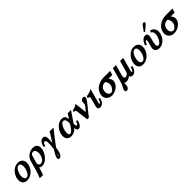

<svg xmlns="http://www.w3.org/2000/svg" viewBox="491 -2638 4764 4764"><g transform="rotate(-45 2873.5 -255.5)"><path d="M187.5 19Q110.8 19 71.3 -25.9Q34.7 -67.9 34.7 -136.7Q34.7 -255.4 119.6 -354.5Q208 -457.5 325.2 -457Q405.8 -457 450.2 -411.1Q490.7 -367.7 490.2 -295.9Q490.2 -260.3 480 -221.7Q452.1 -121.1 374 -53.2Q290.5 19 187.5 19ZM299.8 -399.4Q254.9 -399.4 215.3 -344.7Q183.6 -299.8 167 -239.7Q154.3 -196.3 154.3 -153.3Q154.3 -44.9 229.5 -44.9Q271.5 -44.9 309.1 -99.6Q339.4 -144 356 -202.6Q368.7 -248.5 368.7 -294.4Q368.7 -399.4 299.8 -399.4Z M443.4 200.2Q481.9 119.6 510.7 16.6L588.4 -259.3Q612.8 -347.7 689.5 -403.3Q763.2 -457 852.5 -457Q926.3 -457 964.8 -417.5Q1000.5 -380.4 1000.5 -316.4Q1000.5 -280.8 989.3 -239.7Q962.9 -144 890.6 -64.9Q806.2 28.3 709.5 28.3Q657.2 28.3 622.1 -1.5L601.1 75.2Q583.5 138.7 556.6 200.2ZM859.4 -179.7Q870.6 -218.3 870.6 -259.3Q870.6 -312.5 852.5 -344.7Q832 -383.3 790.5 -383.8Q725.1 -383.8 706.1 -316.4L655.3 -132.8Q651.4 -120.1 651.4 -107.4Q651.4 -77.1 669.2 -57.1Q687 -37.1 715.3 -37.1Q768.6 -37.1 808.1 -80.6Q842.8 -118.7 859.4 -179.7Z M1269 -53.2Q1257.8 28.8 1243.7 78.1Q1209.5 199.7 1135.3 200.2Q1096.7 200.2 1096.7 160.6Q1096.7 145.5 1102.1 126.5Q1120.1 60.1 1203.6 -67.9Q1222.7 -231 1217.8 -288.6Q1212.4 -361.3 1170.4 -361.3Q1129.4 -361.3 1106 -264.2L1059.6 -286.1Q1081.1 -362.3 1105.5 -398.4Q1146 -458 1212.9 -458Q1276.4 -458 1289.1 -388.2Q1293.9 -359.9 1290.5 -294.4Q1288.1 -256.3 1283.2 -196.8L1439 -449.2H1573.7Q1360.8 -180.7 1269 -53.2ZM1178.2 110.8Q1180.7 102.1 1185.1 84.5L1178.2 82Q1167 104 1160.6 129.9L1156.7 143.1Q1171.9 129.9 1178.2 110.8Z M1864.7 -459.5Q1934.6 -459.5 1964.4 -420.9Q1988.3 -390.6 1994.1 -322.8Q2033.7 -383.8 2074.2 -450.2H2190.4L1996.1 -164.6Q1994.6 -132.3 1996.6 -113.8Q2002 -76.7 2022 -76.7Q2049.8 -76.7 2072.8 -141.6Q2075.7 -150.4 2083 -171.9L2127.4 -147.9Q2080.6 17.6 1993.7 17.6Q1939 17.6 1930.2 -76.2Q1844.7 18.6 1740.2 19Q1662.1 19 1621.6 -26.9Q1584.5 -67.9 1584.5 -137.7Q1584.5 -175.8 1595.7 -216.8Q1621.6 -309.6 1689.9 -378.9Q1768.1 -459.5 1864.7 -459.5ZM1857.4 -117.7Q1872.6 -136.7 1930.2 -223.6Q1931.6 -274.9 1931.6 -276.9Q1930.2 -394 1854.5 -394Q1803.7 -394 1756.3 -297.4Q1711.9 -206.5 1711.9 -124Q1711.9 -44.9 1760.3 -44.9Q1799.8 -44.9 1857.4 -117.7Z M2271.5 -311.5Q2266.6 -349.6 2252 -357.4Q2242.7 -362.3 2202.1 -362.3L2216.3 -414.6Q2286.1 -415.5 2374.5 -476.1L2412.6 -154.3L2497.1 -256.3Q2525.4 -290.5 2530.3 -315.4Q2532.7 -327.1 2531.7 -355Q2530.3 -380.4 2534.2 -394.5Q2542 -422.4 2565.9 -441.4Q2589.8 -460.4 2619.1 -460.4Q2668 -460.4 2668 -414.6Q2668 -405.3 2665.5 -394.5Q2653.8 -351.1 2531.7 -205.1L2440.9 -94.7Q2395 -38.6 2369.6 0H2311Z M2691.4 -360.8 2706.5 -413.6Q2800.3 -422.9 2900.9 -471.7L2796.9 -96.7Q2791.5 -77.1 2791 -69.8Q2792 -55.7 2807.6 -55.2Q2833 -55.2 2867.2 -167L2910.6 -146.5Q2863.8 19.5 2753.4 19.5Q2681.6 19.5 2681.2 -47.4Q2681.2 -64.9 2686.5 -84.5L2735.8 -261.2Q2750 -313.5 2750 -329.1Q2750 -364.7 2691.4 -360.8Z M3339.8 -449.2H3560.5L3530.8 -339.4H3393.6Q3448.2 -282.2 3448.2 -219.2Q3448.2 -197.8 3441.9 -174.8Q3418 -91.8 3333.5 -35.6Q3253.4 17.6 3168.9 17.6Q3082.5 17.6 3030 -31.5Q2977.5 -80.6 2977.5 -158.2Q2977.5 -189 2987.3 -221.7Q3018.1 -335.4 3127.9 -396.5Q3222.2 -449.2 3339.8 -449.2ZM3319.3 -171.9Q3325.7 -195.8 3325.7 -218.3Q3325.7 -280.8 3280.8 -339.4H3268.1Q3208 -339.4 3166 -307.4Q3124 -275.4 3108.4 -218.3Q3102.1 -193.8 3102.1 -167.5Q3102.1 -116.7 3125.5 -84Q3151.9 -47.4 3199.7 -47.4Q3234.4 -47.4 3272.9 -90.3Q3307.6 -129.4 3319.3 -171.9Z M3597.7 66.4Q3596.7 96.7 3590.3 119.6Q3582.5 146.5 3563.5 167Q3539.1 192.9 3508.3 192.9Q3465.8 192.9 3465.3 146.5Q3465.3 118.2 3489.7 72.8Q3499 56.2 3517.6 23.9Q3536.6 -13.2 3551.8 -66.4L3657.7 -448.7H3767.6L3694.8 -188.5Q3683.1 -143.6 3683.1 -117.7Q3683.1 -67.9 3727.1 -67.9Q3761.7 -67.9 3790 -91.8Q3818.4 -115.7 3827.6 -150.9L3910.6 -448.7H4020.5L3920.4 -89.4Q3915 -68.8 3915.5 -61Q3917 -48.3 3931.2 -48.3Q3950.2 -48.3 3972.7 -101.1Q3981.9 -122.6 3993.2 -160.6L4037.1 -138.7Q3988.8 28.3 3876 28.3Q3813.5 28.3 3802.2 -30.3Q3743.7 27.3 3663.1 27.8Q3629.9 27.8 3599.1 7.3Q3598.6 28.3 3597.7 66.4Z M4256.8 19Q4180.2 19 4140.6 -25.9Q4104 -67.9 4104 -136.7Q4104 -255.4 4189 -354.5Q4277.3 -457.5 4394.5 -457Q4475.1 -457 4519.5 -411.1Q4560.1 -367.7 4559.6 -295.9Q4559.6 -260.3 4549.3 -221.7Q4521.5 -121.1 4443.4 -53.2Q4359.9 19 4256.8 19ZM4369.1 -399.4Q4324.2 -399.4 4284.7 -344.7Q4252.9 -299.8 4236.3 -239.7Q4223.6 -196.3 4223.6 -153.3Q4223.6 -44.9 4298.8 -44.9Q4340.8 -44.9 4378.4 -99.6Q4408.7 -144 4425.3 -202.6Q4438 -248.5 4438 -294.4Q4438 -399.4 4369.1 -399.4Z M4731 -354.5Q4705.6 -354.5 4678.2 -293.5Q4674.3 -285.6 4664.1 -260.3L4619.6 -285.6Q4689.5 -457.5 4793.5 -457Q4866.2 -457 4866.2 -376Q4866.2 -360.8 4863.3 -344.7Q4847.7 -287.6 4820.3 -173.3Q4813 -136.7 4813.5 -110.8Q4813.5 -48.3 4855.5 -48.3Q4899.9 -48.3 4943.8 -112.3Q4979.5 -164.6 4997.1 -225.6Q5008.3 -266.6 5007.8 -301.3Q5007.8 -382.8 4947.8 -409.7L4970.7 -457Q5105 -421.4 5105.5 -285.6Q5105.5 -250 5094.2 -211.4Q5068.8 -119.6 5001.5 -54.7Q4924.8 19 4830.1 19Q4769 19 4731.9 -11Q4694.8 -41 4694.8 -94.2Q4694.8 -121.1 4705.1 -161.1Q4714.4 -194.3 4724.1 -228Q4740.7 -288.1 4744.6 -326.7Q4746.6 -354.5 4731 -354.5ZM4988.8 -710.9Q5024.4 -710.9 5024.4 -679.7Q5024.4 -674.8 5022.9 -669.4Q5018.1 -650.4 4950.7 -594.2Q4917.5 -567.4 4858.4 -519.5L4834.5 -540Q4871.1 -592.3 4941.4 -688Q4959.5 -710.9 4988.8 -710.9Z M5525.9 -449.2H5746.6L5716.8 -339.4H5579.6Q5634.3 -282.2 5634.3 -219.2Q5634.3 -197.8 5627.9 -174.8Q5604 -91.8 5519.5 -35.6Q5439.5 17.6 5355 17.6Q5268.6 17.6 5216.1 -31.5Q5163.6 -80.6 5163.6 -158.2Q5163.6 -189 5173.3 -221.7Q5204.1 -335.4 5314 -396.5Q5408.2 -449.2 5525.9 -449.2ZM5505.4 -171.9Q5511.7 -195.8 5511.7 -218.3Q5511.7 -280.8 5466.8 -339.4H5454.1Q5394 -339.4 5352.1 -307.4Q5310.1 -275.4 5294.4 -218.3Q5288.1 -193.8 5288.1 -167.5Q5288.1 -116.7 5311.5 -84Q5337.9 -47.4 5385.7 -47.4Q5420.4 -47.4 5459 -90.3Q5493.7 -129.4 5505.4 -171.9Z"/></g></svg>

Font: Accordance
Style: Bold-Italic
Weight: 700
Italic angle: -11°
Version: Version 1.2 (build January 31, 2020) Miklal Software Solutio